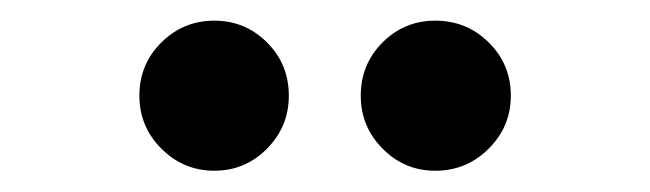

<svg xmlns="http://www.w3.org/2000/svg" viewBox="-20 -767 626 185"><path d="M399.4 -602.5Q369.6 -602.5 348.6 -623.8Q327.6 -645 327.6 -674.8Q327.6 -705.1 348.6 -726.1Q369.6 -747.1 399.4 -747.1Q429.7 -747.1 450.9 -726.1Q472.2 -705.1 472.2 -674.8Q472.2 -645 450.9 -623.8Q429.7 -602.5 399.4 -602.5ZM186.5 -602.5Q156.7 -602.5 135.5 -623.8Q114.3 -645 114.3 -674.8Q114.3 -705.1 135.5 -726.1Q156.7 -747.1 186.5 -747.1Q216.3 -747.1 237.3 -726.1Q258.3 -705.1 258.3 -674.8Q258.3 -645 237.3 -623.8Q216.3 -602.5 186.5 -602.5Z"/></svg>

Font: CaskaydiaCove NF SemiBold
Style: Regular
Weight: 600
Designer: Aaron Bell
Foundry: Saja Typeworks
Version: Version 2111.001; VTT 6.35;Nerd Fonts 3.2.1